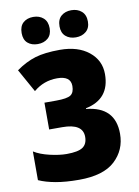

<svg xmlns="http://www.w3.org/2000/svg" viewBox="-100 -997 778 1073"><g transform="rotate(-10 288.5 -460.5)"><path d="M505 -547Q505 -625 443.5 -674.5Q382 -724 280 -724Q194 -724 139.5 -707.5Q85 -691 30 -652L103 -521Q161 -570 237 -570Q314 -570 314 -513Q314 -476 293.5 -462Q273 -448 210 -448H144V-296H218Q335 -296 335 -221Q335 -180 308.5 -162Q282 -144 217 -144Q176 -144 122 -156.5Q68 -169 33 -191V-28Q73 -10 129 0Q185 10 261 10Q399 10 464.5 -51Q530 -112 530 -204Q530 -357 367 -373V-377Q505 -405 505 -547ZM301 -853Q301 -816 323.5 -796.5Q346 -777 381 -777Q416 -777 439 -796.5Q462 -816 462 -853Q462 -891 439 -911Q416 -931 381 -931Q346 -931 323.5 -911.5Q301 -892 301 -853ZM86 -853Q86 -815 108 -796Q130 -777 165 -777Q200 -777 222.5 -796.5Q245 -816 245 -853Q245 -891 222.5 -911Q200 -931 165 -931Q130 -931 108 -911.5Q86 -892 86 -853Z"/></g></svg>

Font: Noto Sans Display SemiCondensed Black
Style: Regular
Weight: 900
Width: 4
Designer: Monotype Design Team
Foundry: Monotype Imaging Inc.
Version: Version 1.900